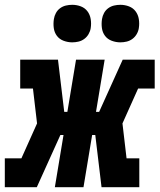

<svg xmlns="http://www.w3.org/2000/svg" viewBox="-44 -778 664 798"><path d="M-24 0V-120H45L110 -265L93 -410H40V-530H197L223 -313H236L272 -530H391L355 -313H368L466 -530H599V-410H530L465 -265L482 -120H535V0H378L352 -217H339L303 0H184L220 -217H207L109 0ZM456 -602Q438 -602 420.5 -608.5Q403 -615 392.5 -629Q382 -643 379.5 -661.5Q377 -680 380 -699Q382 -712 388.5 -724Q395 -736 406 -744Q417 -752 430 -755Q443 -758 456 -758Q475 -758 492 -751.5Q509 -745 519.5 -731Q530 -717 533 -698.5Q536 -680 533 -661Q531 -648 524 -636Q517 -624 506 -616Q495 -608 482 -605Q469 -602 456 -602ZM256 -602Q238 -602 220.5 -608.5Q203 -615 192.5 -629Q182 -643 179.5 -661.5Q177 -680 180 -699Q182 -712 188.5 -724Q195 -736 206 -744Q217 -752 230 -755Q243 -758 256 -758Q275 -758 292 -751.5Q309 -745 319.5 -731Q330 -717 333 -698.5Q336 -680 333 -661Q331 -648 324 -636Q317 -624 306 -616Q295 -608 282 -605Q269 -602 256 -602Z"/></svg>

Font: Iosevka Curly Slab HvEx
Style: Italic
Weight: 900
Width: 7
Italic angle: -9°
Monospace: yes
Designer: Belleve Invis
Foundry: Belleve Invis
Version: Version 11.1.0; ttfautohint (v1.8.3)